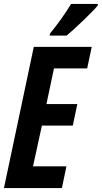

<svg xmlns="http://www.w3.org/2000/svg" viewBox="-22 -951 515 971"><path d="M-2 0 148.9 -713.9H441.9L418.9 -605H251L212.9 -424.8H369.1L346.2 -315.9H189.9L145 -109.9H314L291 0ZM229 -771 231 -781.2Q293.5 -858.4 337.4 -931.2H473.1L472.2 -922.9Q461.4 -909.7 440.4 -888.4Q419.4 -867.2 395.3 -844Q371.1 -820.8 349.4 -801Q327.6 -781.2 314.9 -771Z"/></svg>

Font: Open Sans Condensed
Style: Bold Italic
Weight: 700
Width: 3
Italic angle: -12°
Designer: Monotype Design Team
Foundry: Monotype Imaging Inc.
Version: Version 3.003; ttfautohint (v1.8.4)